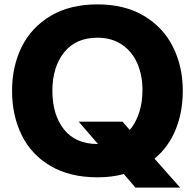

<svg xmlns="http://www.w3.org/2000/svg" viewBox="-20 -792 889 876"><path d="M685 -68 802 64H598L545 2Q491 17 425 17Q299 17 211 -34.5Q123 -86 79 -175.5Q35 -265 35 -378Q35 -489 79 -578Q123 -667 211 -719.5Q299 -772 425 -772Q549 -772 637 -719.5Q725 -667 769.5 -577.5Q814 -488 814 -378Q814 -281 781.5 -201Q749 -121 685 -68ZM425 -135H427L339 -237H539L572 -199Q600 -232 615 -278.5Q630 -325 630 -381Q630 -450 606 -504Q582 -558 535.5 -589Q489 -620 425 -620Q326 -620 272.5 -553Q219 -486 219 -378Q219 -268 272 -201.5Q325 -135 425 -135Z"/></svg>

Font: Biryani Black
Style: Regular
Weight: 900
Designer: Dan Reynolds and Mathieu Reguer
Foundry: Dan Reynolds and Mathieu Reguer
Version: Version 1.004; ttfautohint (v1.1) -l 5 -r 5 -G 72 -x 0 -D la